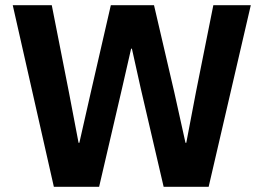

<svg xmlns="http://www.w3.org/2000/svg" viewBox="-20 -718 1013 738"><path d="M187 0 29 -698H179L245 -363L282 -169H285L329 -363L406 -698H572L650 -363L693 -169H696L733 -363L800 -698H944L782 0H609L521 -378L487 -531H484L449 -378L361 0Z"/></svg>

Font: Plexus Sans Bold
Style: Regular
Weight: 700
Version: Version 2.001;PS 002.001;hotconv 1.0.70;makeotf.lib2.5.58329